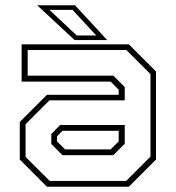

<svg xmlns="http://www.w3.org/2000/svg" viewBox="-20 -708 666 728"><path d="M158 0 55 -103V-245.5L158 -348.5H430V-368L399.5 -398.5H62V-540H468.5L571.5 -437V-103L468.5 0ZM217 -119.5 174.5 -162V-200L208 -234H453V-163L409.5 -119.5ZM168.5 -22H458.5L550.5 -114V-427L459 -518.5H85V-421H410L453 -378V-327.5H167.5L77 -237V-113ZM227 -141.5H399.5L430 -172V-212H217L196 -191V-172ZM386.5 -556H263L121 -688H264.5ZM345 -573.5 255 -670.5H167.5L271 -573.5Z"/></svg>

Font: Tourney ExtraLight
Style: Regular
Weight: 250
Designer: Tyler Finck
Foundry: Etcetera Type Co
Version: Version 1.015